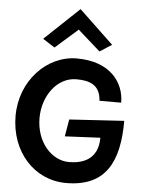

<svg xmlns="http://www.w3.org/2000/svg" viewBox="-65 -1054 844 1118"><g transform="rotate(5 357.5 -495.0)"><path d="M670 -377 350 -357 333 -257 540 -267C540 -137 446 -110 370 -110C269 -110 177 -209 177 -351C177 -480 259 -594 372 -594C449 -594 511 -573 516 -481H643C643 -597 561 -715 364 -715C189 -715 37 -557 37 -351C37 -144 175 13 364 13C598 13 670 -141 670 -377ZM158 -812 228 -767 360 -883 491 -767 561 -812 360 -1003Z"/></g></svg>

Font: Bluebird
Style: Regular
Weight: 400
Designer: Jasper
Foundry: Cannot Into Space Fonts
Version: Version 0.98